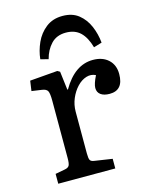

<svg xmlns="http://www.w3.org/2000/svg" viewBox="-115 -831 702 904"><g transform="rotate(-15 236.5 -379.0)"><path d="M55 0V-48L103 -57Q119 -60 124 -69.5Q129 -79 129 -105V-385Q129 -420 123 -432Q117 -444 95 -447L46 -454L53 -503L188 -514L200 -507L211 -417H214Q274 -521 363 -521Q410 -521 438 -495Q466 -469 466 -425Q466 -346 399 -346Q371 -346 355.5 -357.5Q340 -369 340 -390Q340 -410 359 -448Q337 -459 313 -451.5Q289 -444 268.5 -422.5Q248 -401 235 -370.5Q222 -340 222 -306V-103Q222 -79 226.5 -70.5Q231 -62 247 -60L333 -47V0ZM278 -758Q326 -758 356.5 -733.5Q387 -709 403.5 -670.5Q420 -632 424 -589L384 -577Q370 -627 343.5 -652.5Q317 -678 273 -678Q228 -678 201 -649.5Q174 -621 163 -578L125 -588Q129 -628 146.5 -667Q164 -706 197 -732Q230 -758 278 -758Z"/></g></svg>

Font: Literata 12pt
Style: Regular
Weight: 400
Designer: Latin by Veronika Burian and Jose Scaglione. Greek by Irene Vlachou. Cyrillic by Vera Evstafieva.
Foundry: TypeTogether
Version: Version 3.002